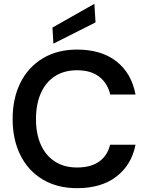

<svg xmlns="http://www.w3.org/2000/svg" viewBox="-20 -971 773 1003"><path d="M383 12Q279 12 203 -33.5Q127 -79 86.5 -160.5Q46 -242 46 -349Q46 -457 86.5 -538.5Q127 -620 203 -666Q279 -712 383 -712Q509 -712 588 -650.5Q667 -589 688 -477H556Q542 -536 498.5 -570Q455 -604 382 -604Q316 -604 268 -573.5Q220 -543 194 -485.5Q168 -428 168 -349Q168 -270 194 -213.5Q220 -157 268 -126.5Q316 -96 382 -96Q455 -96 498.5 -127.5Q542 -159 555 -215H688Q667 -109 588 -48.5Q509 12 383 12ZM259 -743 254 -827 473 -951 479 -854Z"/></svg>

Font: DM Sans 20pt SemiBold
Style: Regular
Weight: 600
Version: Version 4.004;gftools[0.9.30]